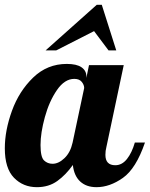

<svg xmlns="http://www.w3.org/2000/svg" viewBox="-33 -770 621 796"><path d="M368 -750H389L449 -561H417L357 -641L200 -561H156ZM-13 -155Q-13 -229 16.5 -310.5Q46 -392 104.5 -448.5Q163 -505 244 -505Q285 -505 305 -491Q325 -477 325 -454V-447L336 -500H480L408 -160Q404 -145 404 -128Q404 -85 445 -85Q473 -85 493.5 -111Q514 -137 526 -179H568Q531 -71 476.5 -32.5Q422 6 367 6Q325 6 299.5 -17.5Q274 -41 269 -86Q240 -45 204.5 -19.5Q169 6 120 6Q63 6 25 -33Q-13 -72 -13 -155ZM268 -179 316 -405Q316 -418 306 -430.5Q296 -443 275 -443Q235 -443 203 -396.5Q171 -350 153 -284.5Q135 -219 135 -169Q135 -119 149.5 -105Q164 -91 185 -91Q210 -91 234.5 -114.5Q259 -138 268 -179Z"/></svg>

Font: Lobster
Style: Regular
Weight: 400
Designer: Impallari Type
Foundry: Impallari Type
Version: Version 2.100